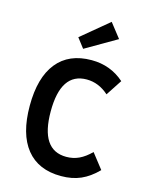

<svg xmlns="http://www.w3.org/2000/svg" viewBox="-133 -983 845 1079"><g transform="rotate(15 290.0 -443.5)"><path d="M328 12Q196 12 126.5 -74.5Q57 -161 57 -325Q57 -489 126.5 -575.5Q196 -662 328 -662Q438 -662 518 -591L457 -498Q399 -550 329 -550Q179 -550 179 -325Q179 -100 329 -100Q369 -100 403 -116Q437 -132 471 -166L539 -79Q493 -32 443 -10Q393 12 328 12ZM264 -711 221 -767 380 -899 445 -816Z"/></g></svg>

Font: Sometype Mono
Style: Bold
Weight: 700
Monospace: yes
Designer: Ryoichi Tsunekawa
Foundry: Dharma Type
Version: Version 1.000; ttfautohint (v1.8.3)